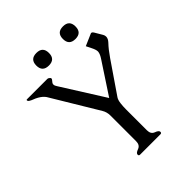

<svg xmlns="http://www.w3.org/2000/svg" viewBox="-224 -943 1074 1074"><g transform="rotate(-45 313.5 -406.0)"><path d="M279.8 -321.3 113.8 -597.2Q102.1 -614.7 77.1 -628.9Q64 -636.2 51.8 -640.6Q39.6 -645 32.2 -649.9Q26.4 -652.8 24.4 -656.7Q22.5 -659.2 22.5 -662.1V-663.6Q22.9 -666.5 27.3 -666.5H188Q191.9 -666.5 197.3 -663.6Q202.1 -660.2 205.1 -656.7Q206.5 -654.3 206.5 -651.9Q206.5 -648.4 203.6 -644.5Q190.4 -629.9 189.9 -623V-620.6Q189.9 -610.4 197.8 -599.6L357.4 -346.2L480.5 -533.7Q494.1 -554.2 496.6 -569.8Q497.1 -571.8 497.1 -574.7Q497.1 -588.9 485.8 -611.3L469.7 -643.6L537.1 -672.9Q540 -674.8 543.5 -674.8Q549.8 -674.8 555.2 -667L583.5 -619.1Q588.4 -610.4 588.4 -601.1Q588.4 -585 572.8 -568.4Q547.4 -542 519 -500.5L392.6 -315.9Q384.3 -303.2 381.6 -280Q378.9 -256.8 378.9 -235.8V-69.3Q378.9 -38.6 402.6 -30Q426.3 -21.5 426.3 -9.8Q426.3 0 416.5 0H255.4Q245.6 0 245.6 -9.8Q245.6 -21.5 269.3 -30Q293 -38.6 293 -69.3V-272Q293 -299.3 279.8 -321.3ZM457.5 -812.5Q507.3 -812.5 507.3 -762.7Q507.3 -712.9 457.5 -712.9Q407.7 -712.9 407.7 -762.7Q407.7 -812.5 457.5 -812.5ZM247.6 -812.5Q297.4 -812.5 297.4 -762.7Q297.4 -712.9 247.6 -712.9Q197.3 -712.9 197.3 -762.7Q197.3 -812.5 247.6 -812.5Z"/></g></svg>

Font: Caudex
Style: Regular
Weight: 400
Version: Version 1.01